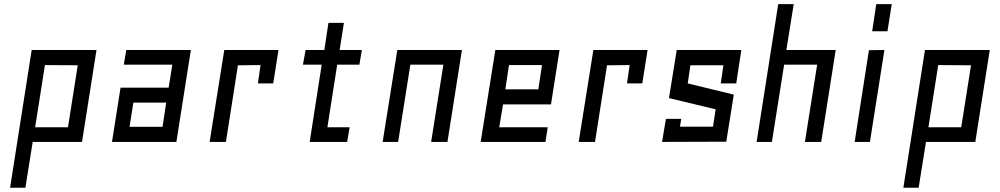

<svg xmlns="http://www.w3.org/2000/svg" viewBox="-20 -680 4790 920"><path d="M136.7 0H373L442.4 -440.4H131.8L28.3 219.7H101.6ZM195.3 -368.2 352.5 -367.2 305.7 -70.3H148.4Z M788.1 -259.8 805.7 -370.1H573.2L585 -440.4H894.5L825.2 0H516.6L557.6 -259.8ZM776.4 -188.5H619.1L600.6 -72.3H758.8Z M1228.5 -368.2 1120.1 -367.2 1062.5 0H984.4L1054.7 -440.4H1314.5L1289.1 -280.3H1215.8Z M1643.6 0H1463.9L1521.5 -370.1H1431.6L1444.3 -440.4H1534.2L1553.7 -570.3H1627.9L1607.4 -440.4H1713.9L1702.1 -370.1H1595.7L1548.8 -70.3H1655.3Z M2124 0 2193.4 -440.4H1883.8L1813.5 0H1887.7L1946.3 -370.1H2104.5L2045.9 0Z M2390.6 -179.7 2372.1 -70.3H2604.5L2593.8 0H2283.2L2353.5 -440.4H2661.1L2620.1 -179.7ZM2401.4 -252H2559.6L2577.1 -368.2H2418.9Z M2997.1 -368.2 2888.7 -367.2 2831.1 0H2752.9L2823.2 -440.4H3083L3057.6 -280.3H2984.4Z M3238.3 -73.2 3244.1 -110.4H3170.9L3152.3 0L3460 -1L3496.1 -226.6L3275.4 -280.3L3288.1 -367.2H3446.3L3433.6 -280.3H3507.8L3532.2 -440.4H3222.7L3185.5 -210L3409.2 -156.2L3396.5 -73.2Z M3915 0 3984.4 -440.4H3748L3783.2 -660.2H3709L3605.5 0H3678.7L3737.3 -370.1H3895.5L3836.9 0Z M4143.6 -439.5 4075.2 0H4148.4L4217.8 -440.4ZM4178.7 -660.2 4159.2 -530.3H4232.4L4252.9 -660.2Z M4417 0H4653.3L4722.7 -440.4H4412.1L4308.6 219.7H4381.8ZM4475.6 -368.2 4632.8 -367.2 4585.9 -70.3H4428.7Z"/></svg>

Font: Geo
Style: Oblique
Weight: 500
Italic angle: -11°
Version: Version 001.2